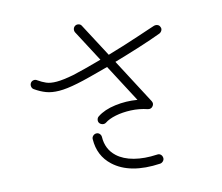

<svg xmlns="http://www.w3.org/2000/svg" viewBox="-86 -890 1171 1015"><g transform="rotate(-10 500.0 -382.5)"><path d="M450 -248Q442 -242 431.5 -243.5Q421 -245 414 -253Q408 -261 409.5 -271.5Q411 -282 419 -288Q455 -317 514.5 -330Q574 -343 635 -338L507 -537Q455 -518 410 -502Q365 -486 337 -478Q277 -460 236.5 -457Q196 -454 166 -462.5Q136 -471 105 -489Q96 -494 93.5 -504.5Q91 -515 96 -524Q101 -533 111.5 -535.5Q122 -538 131 -532Q153 -519 175.5 -511.5Q198 -504 232.5 -507Q267 -510 323 -526Q349 -534 390 -548.5Q431 -563 479 -581L372 -747Q367 -756 369 -766Q371 -776 380 -782Q388 -787 398.5 -785Q409 -783 414 -774L527 -599Q563 -613 607.5 -631Q652 -649 693 -667Q734 -685 761 -696.5Q788 -708 788 -708Q798 -712 808 -709Q818 -706 822 -696Q827 -687 823 -677.5Q819 -668 810 -663Q762 -640 693.5 -611.5Q625 -583 555 -556L708 -318Q717 -303 707 -290Q698 -277 681 -280Q636 -291 590.5 -289Q545 -287 508 -276Q471 -265 450 -248ZM695 15Q530 39 439 -32Q372 -84 366 -174Q365 -184 372 -192Q379 -200 389 -201Q400 -202 407.5 -195Q415 -188 416 -178Q420 -111 470 -72Q506 -44 562 -34.5Q618 -25 687 -35Q698 -37 706 -31Q714 -25 716 -14Q718 -4 711.5 4.5Q705 13 695 15Z"/></g></svg>

Font: Kurewa Gothic CJK TC Regular
Style: Regular
Weight: 400
Designer: Max Yao
Foundry: Max-Everyday
Version: Version 1.071; ttfautohint (v1.8.3)